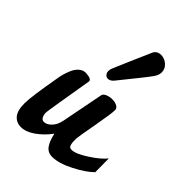

<svg xmlns="http://www.w3.org/2000/svg" viewBox="-237 -951 1068 1068"><g transform="rotate(45 297.0 -417.0)"><path d="M427.7 -437Q427.7 -407.7 407.2 -295.4Q386.7 -183.1 386.7 -171.9Q386.7 -154.8 387.2 -146Q387.7 -137.2 390.1 -127.2Q392.6 -117.2 397.9 -113Q403.3 -108.9 412.6 -108.9Q444.3 -108.9 505.4 -148.4Q566.4 -188 592.8 -221.7Q592.8 -199.7 593.3 -167.5Q593.8 -135.3 593.8 -114.3Q557.1 -77.6 486.3 -41.3Q415.5 -4.9 363.8 -4.9Q329.6 -4.9 310.8 -30.5Q292 -56.2 281.7 -105Q245.6 -57.1 203.6 -28.1Q161.6 1 123.5 1Q88.4 1 66.4 -24.4Q44.4 -49.8 44.4 -107.4Q44.4 -158.7 75.7 -335.9Q77.6 -351.1 82.8 -369.6Q87.9 -388.2 97.7 -411.9Q107.4 -435.5 124.8 -451.7Q142.1 -467.8 164.1 -468.3Q212.4 -466.3 212.4 -447.8Q165 -167.5 165 -155.3Q165 -136.2 172.4 -123Q179.7 -109.9 193.4 -109.9Q216.3 -109.9 237.5 -132.3Q258.8 -154.8 266.1 -192.4L314.5 -440.4Q316.9 -452.1 334.2 -460.2Q351.6 -468.3 373.5 -468.3Q397.9 -468.3 412.8 -459.5Q427.7 -450.7 427.7 -437ZM252 -587.4Q254.4 -592.8 272.9 -636.7Q291.5 -680.7 304.2 -709Q333 -774.9 345.7 -803.7Q357.4 -835 392.1 -835Q418.9 -835 440.9 -815.7Q462.9 -796.4 462.9 -768.6Q462.9 -745.1 444.8 -721.2Q428.7 -698.7 400.9 -664.1Q373 -629.4 344 -593.3Q314.9 -557.1 308.6 -549.3Q293 -531.2 275.4 -531.2Q263.7 -531.2 255.4 -540.5Q247.1 -549.8 247.1 -564Q247.1 -575.7 252 -587.4Z"/></g></svg>

Font: iCiel Pacifico
Style: Regular
Weight: 400
Designer: Vernon Adams
Foundry: Vernon Adams
Version: Version 1.00 September 26, 2014, initial release